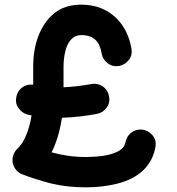

<svg xmlns="http://www.w3.org/2000/svg" viewBox="-20 -742 755 819"><path d="M50.3 -331.5C45.9 -312.5 48.3 -295.9 58.6 -281.7C68.4 -267.1 81.1 -257.8 97.2 -253.4C103 -252 108.9 -251 114.7 -249.5C105 -190.4 85 -135.7 53.7 -106.9C42 -96.7 33.2 -77.1 33.2 -59.1C33.2 -33.2 49.8 -8.3 73.7 1C107.9 14.6 147.9 27.3 193.8 39.6C239.7 51.3 290.5 57.1 346.7 57.1C394.5 57.1 439.5 51.8 481.9 41C565.9 19 627 -29.3 642.6 -112.8C647 -133.8 642.1 -151.9 628.9 -167C615.2 -181.6 598.6 -189 579.6 -189.5C547.9 -189.5 521.5 -167.5 515.6 -136.7C512.2 -118.7 501.5 -105.5 483.4 -96.2C464.8 -86.9 443.4 -80.6 418.5 -77.1C393.6 -73.7 369.6 -72.3 346.7 -72.3C289.6 -72.3 241.7 -80.6 200.2 -92.3C221.2 -134.8 235.8 -183.6 244.1 -239.7C298.3 -241.2 350.6 -248 394 -256.3C411.1 -259.8 424.8 -268.6 435.5 -283.7C446.3 -298.8 449.2 -315.9 444.3 -335C437 -366.7 406.7 -390.6 369.1 -383.3C334.5 -377 292.5 -371.6 251 -369.6V-458.5C251 -480 253.4 -501 258.3 -521.5C267.6 -562.5 289.6 -592.3 327.1 -592.3C380.4 -592.3 405.3 -564 413.6 -513.7C416.5 -496.6 425.3 -482.9 439.5 -472.2C453.6 -460.9 470.7 -457.5 489.7 -460.9C505.9 -464.4 519 -472.7 529.8 -486.8C540.5 -500.5 543.9 -516.6 540.5 -535.6C522.9 -639.6 448.7 -722.2 327.1 -722.2C280.3 -722.2 241.7 -710 211.4 -685.5C150.9 -636.2 121.6 -551.8 121.6 -458.5V-380.9C86.4 -385.3 57.6 -362.8 50.3 -331.5Z"/></svg>

Font: Mikhak
Style: Bold
Weight: 700
Designer: Amin Abedi
Version: Version 3.2